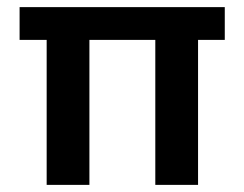

<svg xmlns="http://www.w3.org/2000/svg" viewBox="-20 -519 686 539"><path d="M111 0V-407H35V-499H611V-407H536V0H416V-407H231V0Z"/></svg>

Font: DM Sans 20pt SemiBold
Style: Regular
Weight: 600
Version: Version 4.004;gftools[0.9.30]